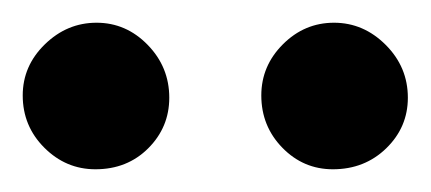

<svg xmlns="http://www.w3.org/2000/svg" viewBox="-22 -686 379 169"><path d="M337 -600Q337 -574 318 -555.5Q299 -537 271 -537Q245 -537 226.5 -556Q208 -575 208 -602Q208 -628 227 -647Q246 -666 272 -666Q298 -666 317.5 -646.5Q337 -627 337 -600ZM127 -600Q127 -574 108.5 -555.5Q90 -537 62 -537Q36 -537 17 -556Q-2 -575 -2 -602Q-2 -628 17.5 -647Q37 -666 63 -666Q89 -666 108 -646.5Q127 -627 127 -600Z"/></svg>

Font: STIX MathJax Main
Style: Bold
Weight: 700
Designer: MicroPress Inc., with final additions and corrections provided by Coen Hoffman, Elsevier (retired)
Version: Version 1.1.1